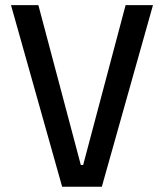

<svg xmlns="http://www.w3.org/2000/svg" viewBox="-20 -713 626 733"><path d="M217.3 0 22 -693.4H126.5L288.6 -83H297.4L459.5 -693.4H564L368.7 0Z"/></svg>

Font: Cascadia Code
Style: Regular
Weight: 400
Designer: Aaron Bell
Foundry: Saja Typeworks
Version: Version 2404.023